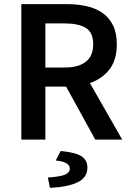

<svg xmlns="http://www.w3.org/2000/svg" viewBox="-20 -674 632 927"><path d="M83 0V-654H304Q355 -654 399 -644Q443 -634 475 -611.5Q507 -589 525.5 -552Q544 -515 544 -460Q544 -385 508.5 -339Q473 -293 414 -273L570 0H440L299 -256H199V0ZM199 -348H292Q359 -348 394.5 -376Q430 -404 430 -460Q430 -517 394.5 -539Q359 -561 292 -561H199ZM221 233 211 183Q272 179 294.5 169Q317 159 317 140Q317 107 249 101L273 55Q346 62 374 81Q402 100 402 135Q402 183 355 206Q308 229 221 233Z"/></svg>

Font: Giro Sans Semibold
Style: Regular
Weight: 600
Designer: Paul D. Hunt
Foundry: Adobe Systems Incorporated
Version: Version 1.000;PS 1.0;hotconv 1.0.88;makeotf.lib2.5.647800